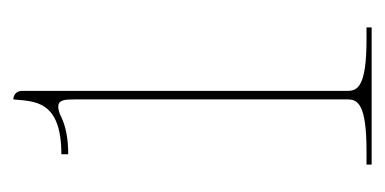

<svg xmlns="http://www.w3.org/2000/svg" viewBox="-161 -401 562 280"><g transform="rotate(-90 120.0 -261.0)"><path d="M115 -433.5V-35C115 -20.5 108.5 -7.5 40 -7.5H20V0H220V-7.5H202.5C134 -7.5 127.5 -20.5 127.5 -35V-510C127.5 -517 122.5 -522.5 115 -522.5C112 -493 115 -452.5 35 -452.5V-442.5C59 -442.5 76.5 -446.5 89 -452.5C95.5 -456 101 -457 104.5 -457C114.5 -457 115 -447 115 -433.5Z"/></g></svg>

Font: ZnikomitSC
Style: Regular
Weight: 100
Designer: gluk
Foundry: gluk
Version: Version 0.55